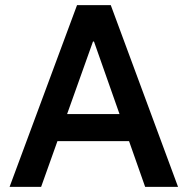

<svg xmlns="http://www.w3.org/2000/svg" viewBox="-20 -727 730 747"><path d="M345.7 -565.3H341.7L140 0H17.3L279.7 -707H411L672.7 0H544.7ZM532.3 -178H158.7V-283.3H532.3Z"/></svg>

Font: Asta Sans Light
Style: Regular
Weight: 300
Designer: 42dot
Version: Version 1.000